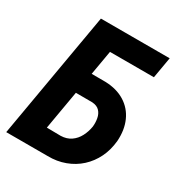

<svg xmlns="http://www.w3.org/2000/svg" viewBox="-169 -824 873 937"><g transform="rotate(30 267.0 -355.5)"><path d="M514.6 -710.9 494.1 -592.3H246.1L143.6 0H3.9L127 -710.9ZM176.8 -455.1 300.8 -454.6Q364.7 -452.6 410.2 -424.3Q455.6 -396 477.5 -346.9Q499.5 -297.9 495.1 -233.9Q490.2 -181.2 469.2 -138.2Q448.2 -95.2 414.1 -64Q379.9 -32.7 334.7 -15.9Q289.6 1 236.8 0H4.4L127.4 -710.9H267.1L164.6 -118.2L243.2 -117.2Q276.4 -118.2 300 -134.5Q323.7 -150.9 337.6 -177.7Q351.6 -204.6 356.4 -234.9Q358.9 -258.3 354.7 -281Q350.6 -303.7 336.4 -318.8Q322.3 -334 294.9 -335.9L155.8 -336.4Z"/></g></svg>

Font: Roboto Condensed
Style: Bold Italic
Weight: 700
Italic angle: -12°
Designer: Christian Robertson
Foundry: Google
Version: Version 3.0